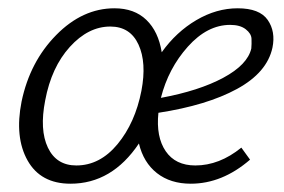

<svg xmlns="http://www.w3.org/2000/svg" viewBox="-20 -438 686 463"><path d="M553 -418Q606 -418 625.5 -390Q645 -362 637 -323Q624 -263 551.5 -223.5Q479 -184 362 -166Q356 -108 379.5 -73.5Q403 -39 451 -39Q509 -39 562 -82L583 -53Q516 5 440 5Q391 5 358.5 -20.5Q326 -46 315 -92Q250 5 150 5Q78 5 46.5 -51Q15 -107 32 -193Q52 -289 115.5 -353.5Q179 -418 256 -418Q304 -418 333 -390Q362 -362 370 -312Q405 -361 453.5 -389.5Q502 -418 553 -418ZM586 -321Q587 -332 586.5 -344.5Q586 -357 572.5 -367.5Q559 -378 535 -378Q480 -378 433 -325.5Q386 -273 368 -202Q460 -219 518.5 -250.5Q577 -282 586 -321ZM164 -39Q221 -39 263.5 -90.5Q306 -142 321 -219Q334 -287 314 -330.5Q294 -374 246 -374Q193 -374 148.5 -325Q104 -276 89 -196Q75 -125 95.5 -82Q116 -39 164 -39Z"/></svg>

Font: EauTestInfant Semilight
Style: Italic
Weight: 300
Italic angle: -12°
Designer: Christian Thalmann (Catharsis Fonts)
Version: Version 0.001;PS 000.001;hotconv 1.0.88;makeotf.lib2.5.64775